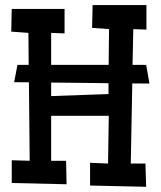

<svg xmlns="http://www.w3.org/2000/svg" viewBox="-20 -716 623 742"><path d="M557.6 -393.1 491.2 -393.6 485.4 -84H542L544.9 5.9L328.1 1V-86.9L397.5 -84L400.4 -268.6H177.7V-94.7H235.4L237.3 -3.9L25.4 -8.8V-96.7L94.7 -94.7L91.8 -397.9L34.7 -398.4L47.4 -465.3H90.8L89.8 -588.9L23.4 -593.8L25.4 -681.6H229.5V-586.9L177.7 -588.9V-465.3H399.9L401.4 -603.5L335.9 -608.4L337.9 -696.3H545.9V-601.6L495.1 -603.5L492.2 -465.3H544.9ZM399.4 -352.5V-394.5L177.7 -397V-344.7Z"/></svg>

Font: Maiden Orange
Style: Regular
Weight: 400
Designer: Astigmatic (AOETI)
Foundry: Astigmatic (AOETI)
Version: Version 1.000